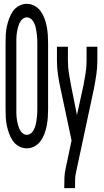

<svg xmlns="http://www.w3.org/2000/svg" viewBox="-20 -763 540 998"><path d="M119 8Q98 8 78.5 -2.5Q59 -13 47 -30.5Q35 -48 27.5 -68.5Q20 -89 15.5 -110Q11 -131 10 -152.5Q9 -174 9 -195V-540Q9 -561 10 -582.5Q11 -604 15.5 -625Q20 -646 27.5 -666.5Q35 -687 47 -704.5Q59 -722 78.5 -732.5Q98 -743 119 -743Q141 -743 160 -732.5Q179 -722 191.5 -704.5Q204 -687 211.5 -666.5Q219 -646 223 -625Q227 -604 228.5 -582.5Q230 -561 230 -540V-195Q230 -174 228.5 -152.5Q227 -131 223 -110Q219 -89 211.5 -68.5Q204 -48 191.5 -30.5Q179 -13 160 -2.5Q141 8 119 8ZM119 -62Q129 -62 137.5 -67.5Q146 -73 151.5 -81.5Q157 -90 160.5 -99Q164 -108 166 -117.5Q168 -127 169.5 -136.5Q171 -146 172 -156Q173 -166 173.5 -175.5Q174 -185 174 -195V-540Q174 -550 173.5 -559.5Q173 -569 172 -579Q171 -589 169.5 -598.5Q168 -608 166 -617.5Q164 -627 160.5 -636Q157 -645 151.5 -653.5Q146 -662 137.5 -667.5Q129 -673 119 -673Q110 -673 101.5 -667.5Q93 -662 87.5 -653.5Q82 -645 78.5 -636Q75 -627 72.5 -617.5Q70 -608 68.5 -598.5Q67 -589 66 -579Q65 -569 65 -559.5Q65 -550 65 -540V-195Q65 -185 65 -175.5Q65 -166 66 -156Q67 -146 68.5 -136.5Q70 -127 72.5 -117.5Q75 -108 78.5 -99Q82 -90 87.5 -81.5Q93 -73 101.5 -67.5Q110 -62 119 -62ZM314 215V208Q314 183 315 158.5Q316 134 322 109L352 -33L295 -301Q287 -337 281.5 -373.5Q276 -410 276 -447V-520H333V-447Q333 -415 338 -383Q343 -351 349 -320L380 -165L414 -320Q420 -352 425 -383.5Q430 -415 430 -447V-520H486V-447Q486 -410 480.5 -373.5Q475 -337 468 -301L376 129Q371 148 370.5 168Q370 188 370 208V215Z"/></svg>

Font: Iosevka Curly
Style: Regular
Weight: 400
Monospace: yes
Designer: Belleve Invis
Foundry: Belleve Invis
Version: Version 22.1.2; ttfautohint (v1.8.4)